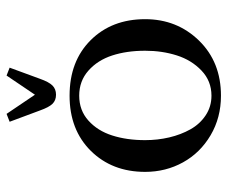

<svg xmlns="http://www.w3.org/2000/svg" viewBox="-74 -609 690 582"><g transform="rotate(-90 271.0 -318.0)"><path d="M41 -223.1Q41 -323.2 104.7 -387.7Q168.5 -452.1 272 -452.1Q376.5 -452.1 440.2 -388.2Q503.9 -324.2 503.9 -223.1Q503.9 -126.5 439 -59.8Q374 6.8 272 6.8Q205.1 6.8 151.9 -24.7Q98.6 -56.2 69.8 -108.4Q41 -160.6 41 -223.1ZM137.2 -223.1Q137.2 -185.1 145.5 -149.9Q153.8 -114.7 169.9 -85.9Q186 -57.1 212.4 -39.6Q238.8 -22 272 -22Q316.4 -22 348.1 -52.2Q379.9 -82.5 394 -127Q408.2 -171.4 408.2 -223.1Q408.2 -278.8 393.8 -323Q379.4 -367.2 347.9 -395Q316.4 -422.9 272 -422.9Q227.5 -422.9 196.5 -395Q165.5 -367.2 151.4 -323Q137.2 -278.8 137.2 -223.1ZM192.9 -633.8 216.8 -643.1 274.9 -557.1 333 -643.1 356.9 -633.8 323.2 -542Q313.5 -514.6 302.7 -503.9Q292 -493.2 274.9 -493.2Q257.8 -493.2 247.3 -503.9Q236.8 -514.6 227.1 -542Z"/></g></svg>

Font: Dihjauti S
Style: Bold
Weight: 700
Designer: T. Christopher White
Version: Version 3.0.0